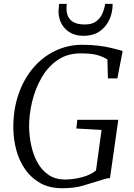

<svg xmlns="http://www.w3.org/2000/svg" viewBox="-20 -988 707 1016"><path d="M309 8Q241.5 8 193 -19.2Q144.5 -46.5 113 -92Q81.5 -137.5 66.5 -193.2Q51.5 -249 50.5 -306Q49.5 -407.5 78 -489.5Q106.5 -571.5 157 -630Q207.5 -688.5 273.8 -719.8Q340 -751 414.5 -751Q464 -751 501 -746.2Q538 -741.5 564.8 -735.2Q591.5 -729 609 -724Q614 -722.5 618.8 -721Q623.5 -719.5 629 -718L601 -573H551L548.5 -673Q529 -686 498 -695.8Q467 -705.5 405.5 -705.5Q336 -705.5 284.5 -670Q233 -634.5 199.8 -576.5Q166.5 -518.5 150 -450Q133.5 -381.5 134 -315.5Q135 -264.5 146 -215Q157 -165.5 179.8 -125.5Q202.5 -85.5 238.2 -61.8Q274 -38 324.5 -38Q367 -38 413.8 -50.2Q460.5 -62.5 488 -86L517.5 -300.5L384 -308L389 -354H606L562 -45.5Q548 -45.5 533.2 -40.5Q518.5 -35.5 497.5 -29.5Q461.5 -18.5 417.2 -5.2Q373 8 309 8ZM422 -798.5Q386 -798.5 360 -811Q334 -823.5 317.5 -844.5Q301 -865.5 294.2 -891.8Q287.5 -918 291 -945.5Q292 -951.5 291.8 -956.8Q291.5 -962 292.5 -967.5H333.5Q329 -935.5 336.5 -910.8Q344 -886 366.5 -872.2Q389 -858.5 429 -858.5Q468.5 -858.5 490.2 -875.8Q512 -893 522.5 -918Q533 -943 536.5 -967.5H576Q576.5 -923.5 559.2 -885Q542 -846.5 507.8 -822.5Q473.5 -798.5 422 -798.5Z"/></svg>

Font: Merriweather 28pt Light
Style: Italic
Weight: 300
Italic angle: -7.8°
Version: Version 2.101